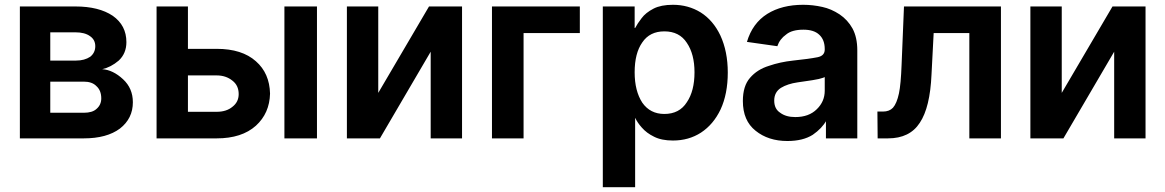

<svg xmlns="http://www.w3.org/2000/svg" viewBox="-20 -575 4867 802"><path d="M295 -548Q393 -548 451 -509Q508 -469 508 -399Q508 -352 476 -322Q443 -294 407 -286Q452 -283 494 -244Q535 -206 535 -148Q535 -80 481 -38Q426 3 330 3H63V-548ZM330 -104Q366 -104 383 -120Q403 -137 403 -164Q403 -197 383 -215Q365 -234 330 -234H190V-104ZM298 -322Q333 -322 357 -338Q378 -355 378 -382Q378 -409 356 -424Q334 -440 295 -440H190V-322Z M885 -371Q991 -371 1049 -319Q1106 -269 1108 -184Q1106 -102 1049 -50Q990 3 885 3H634V-548H765V-371ZM1304 -548V3H1168V-548ZM885 -108Q926 -108 951 -129Q977 -149 977 -182Q977 -218 951 -238Q924 -260 885 -260H765V-108Z M1910 -548V3H1779V-359L1567 3H1429V-548H1560V-187L1772 -548Z M2167 -437V3H2035V-548H2402V-437Z M2631 -548V-458H2633Q2643 -477 2660 -499Q2677 -522 2710 -539Q2741 -555 2791 -555Q2855 -555 2907 -523Q2959 -490 2989 -427Q3020 -360 3020 -272Q3020 -183 2990 -118Q2960 -55 2908 -21Q2857 12 2791 12Q2743 12 2712 -4Q2681 -19 2661 -42Q2643 -62 2633 -83V207H2498V-548ZM2663 -146Q2696 -99 2755 -99Q2818 -99 2849 -148Q2881 -195 2881 -273Q2881 -349 2849 -396Q2818 -444 2755 -444Q2694 -444 2663 -398Q2631 -353 2631 -273Q2631 -195 2663 -146Z M3136 -29Q3083 -71 3083 -153Q3083 -216 3113 -250Q3143 -285 3192 -300Q3238 -316 3293 -322Q3360 -329 3395 -336Q3425 -342 3425 -368V-370Q3425 -409 3402 -430Q3380 -451 3336 -451Q3288 -451 3264 -431Q3237 -412 3227 -382L3100 -400Q3123 -478 3185 -517Q3246 -555 3335 -555Q3375 -555 3415 -546Q3452 -538 3487 -515Q3521 -492 3541 -456Q3561 -419 3561 -365V3H3430V-72H3432Q3414 -39 3375 -12Q3334 14 3269 14Q3189 14 3136 -29ZM3392 -119Q3425 -151 3425 -196V-253Q3423 -251 3400 -245Q3370 -239 3353 -237Q3329 -233 3312 -231Q3270 -225 3242 -208Q3214 -190 3214 -155Q3214 -120 3239 -104Q3263 -86 3302 -86Q3359 -86 3392 -119Z M3668 -109Q3695 -109 3710 -125Q3726 -143 3735 -185Q3743 -223 3746 -304L3756 -548H4161V3H4029V-437H3880L3871 -264Q3865 -126 3822 -62Q3780 3 3689 3H3646L3645 -109Z M4765 -548V3H4634V-359L4422 3H4284V-548H4415V-187L4627 -548Z"/></svg>

Font: Sinter Bold
Style: Regular
Weight: 700
Foundry: Adobe & rsms
Version: Version 1.000